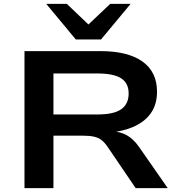

<svg xmlns="http://www.w3.org/2000/svg" viewBox="-20 -968 913 988"><path d="M106 0V-705H496Q638 -705 713 -651.5Q788 -598 788 -496Q788 -430 755.5 -384.5Q723 -339 662 -313.5Q601 -288 515 -284L524 -293L560 -292Q601 -290 633.5 -271.5Q666 -253 694 -214L843 0H678L534 -212Q519 -234 503.5 -246.5Q488 -259 464.5 -264.5Q441 -270 403 -270H255V0ZM255 -379H481Q566 -379 604 -406Q642 -433 642 -487Q642 -540 603.5 -565Q565 -590 479 -590H255ZM370 -765 218 -948H324L435 -842L547 -948H652L500 -765Z"/></svg>

Font: Nunito Sans 10pt Expanded
Style: Bold
Weight: 700
Width: 7
Designer: Vernon Adams
Foundry: Vernon Adams
Version: Version 3.101;gftools[0.9.27]